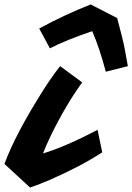

<svg xmlns="http://www.w3.org/2000/svg" viewBox="-101 -815 594 862"><path d="M92 -126Q194 -157 337 -232L358 -131Q261 -68 124 -8Q78 12 34 27L-81 -79Q-32 -213 95 -413Q133 -473 169 -518L268 -445Q195 -345 126 -204Q106 -162 92 -126ZM313 -675Q197 -636 123 -598L75 -687Q187 -748 306 -795L425 -734Q452 -634 459.5 -592.5Q467 -551 473 -518L374 -493Q345 -602 313 -675Z"/></svg>

Font: Vampiro One
Style: Regular
Weight: 400
Designer: Riccardo De Franceschi
Foundry: Sorkin Type Co.
Version: Version 1.002